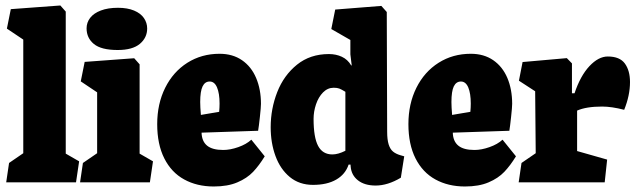

<svg xmlns="http://www.w3.org/2000/svg" viewBox="-20 -658 2304 693"><path d="M197.8 -638.2 19 -625 4.9 -554.7 64 -515.1V-105L12.7 -69.8L2.4 0H254.4L265.6 -75.7L217.3 -103.5V-616.2Z M511.2 -555.2Q511.2 -575.7 499.5 -592.8Q487.8 -609.9 463.9 -619.9Q439.9 -629.9 405.8 -629.9Q369.6 -629.9 344 -620.1Q318.4 -610.4 305.4 -593.5Q292.5 -576.7 292.5 -555.7Q292.5 -521 318.8 -499.3Q345.2 -477.5 404.8 -477.5Q458.5 -477.5 484.9 -499.8Q511.2 -522 511.2 -555.2ZM464.4 -447.8 285.6 -434.6 271.5 -364.3 330.6 -324.7V-105L279.3 -69.8L269 0H521L532.2 -75.7L483.9 -103.5V-425.8Z M935.5 -93.8 887.2 -153.8Q869.1 -137.2 840.1 -127Q811 -116.7 785.6 -116.7Q746.6 -116.7 727.5 -132.3Q708.5 -147.9 707.5 -179.2L911.6 -186Q914.1 -199.7 918 -235.6Q921.9 -271.5 921.9 -283.2Q921.9 -335.4 904.5 -376.5Q887.2 -417.5 853.5 -440.7Q819.8 -463.9 772.5 -463.9Q707.5 -463.9 656.2 -431.4Q605 -398.9 576.2 -341.1Q547.4 -283.2 547.4 -210Q547.4 -137.2 573 -86.4Q598.6 -35.6 644.8 -10.3Q690.9 15.1 751.5 15.1Q801.8 15.1 836.7 0.2Q871.6 -14.6 893.6 -37.8Q915.5 -61 935.5 -93.8ZM772.5 -284.2Q772.5 -270 771 -254.4L705.1 -243.2Q702.6 -272.5 702.6 -289.6Q702.6 -328.6 711.2 -346.2Q719.7 -363.8 736.8 -363.8Q754.4 -363.8 763.4 -342.3Q772.5 -320.8 772.5 -284.2Z M1356.4 -636.7 1189.9 -623.5 1175.8 -553.2 1244.6 -513.7V-461.9L1249.5 -421.9H1247.6Q1234.9 -443.4 1213.9 -453.1Q1192.9 -462.9 1167 -462.9Q1099.6 -462.9 1052 -424.6Q1004.4 -386.2 980.7 -325.7Q957 -265.1 957 -198.7Q957 -142.1 974.4 -94.7Q991.7 -47.4 1026.1 -19Q1060.5 9.3 1109.9 9.3Q1160.6 9.3 1193.6 -9.8Q1226.6 -28.8 1238.3 -64H1245.1L1245.6 -57.6Q1248 -25.9 1272 -7.1Q1295.9 11.7 1335.9 11.7Q1379.4 11.7 1426.8 -16.6L1439 -93.8L1425.3 -97.7Q1408.7 -102.5 1398.4 -111.1Q1388.2 -119.6 1382.8 -136.7Q1377.4 -153.8 1377.4 -182.6L1376 -614.7ZM1226.6 -326.7V-113.8Q1200.2 -100.6 1179.7 -100.6Q1144.5 -100.6 1128.2 -131.3Q1111.8 -162.1 1111.8 -229Q1111.8 -255.4 1120.6 -281.5Q1129.4 -307.6 1146 -324.5Q1162.6 -341.3 1184.6 -341.3Q1196.8 -341.3 1204.6 -338.4Q1212.4 -335.4 1226.6 -326.7Z M1842.3 -93.8 1793.9 -153.8Q1775.9 -137.2 1746.8 -127Q1717.8 -116.7 1692.4 -116.7Q1653.3 -116.7 1634.3 -132.3Q1615.2 -147.9 1614.3 -179.2L1818.4 -186Q1820.8 -199.7 1824.7 -235.6Q1828.6 -271.5 1828.6 -283.2Q1828.6 -335.4 1811.3 -376.5Q1793.9 -417.5 1760.3 -440.7Q1726.6 -463.9 1679.2 -463.9Q1614.3 -463.9 1563 -431.4Q1511.7 -398.9 1482.9 -341.1Q1454.1 -283.2 1454.1 -210Q1454.1 -137.2 1479.7 -86.4Q1505.4 -35.6 1551.5 -10.3Q1597.7 15.1 1658.2 15.1Q1708.5 15.1 1743.4 0.2Q1778.3 -14.6 1800.3 -37.8Q1822.3 -61 1842.3 -93.8ZM1679.2 -284.2Q1679.2 -270 1677.7 -254.4L1611.8 -243.2Q1609.4 -272.5 1609.4 -289.6Q1609.4 -328.6 1617.9 -346.2Q1626.5 -363.8 1643.6 -363.8Q1661.1 -363.8 1670.2 -342.3Q1679.2 -320.8 1679.2 -284.2Z M1852.1 0H2162.6L2171.4 -82L2063 -112.8V-258.8Q2095.7 -273.4 2153.3 -273.4Q2187.5 -273.4 2232.9 -261.7Q2253.9 -313.5 2253.9 -361.8Q2253.9 -403.3 2235.4 -428.7Q2216.8 -454.1 2173.8 -454.1Q2140.1 -454.1 2107.4 -419.2Q2074.7 -384.3 2053.7 -321.3H2044.4V-429.2L2025.9 -448.2L1866.2 -434.1L1853 -366.7L1911.6 -328.6L1913.6 -105L1862.3 -69.8Z"/></svg>

Font: Neuton ExtraBold
Style: Regular
Weight: 800
Designer: Brian M Zick
Foundry: Brian M Zick
Version: Version 1.560